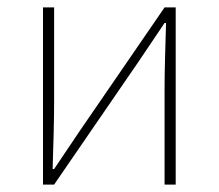

<svg xmlns="http://www.w3.org/2000/svg" viewBox="-20 -498 590 518"><path d="M96 0H126L354 -332C374 -362 404 -406 424 -436H428C426 -372 424 -307 424 -254V0H454V-478H424L196 -146C176 -116 146 -72 126 -42H122C124 -106 126 -171 126 -224V-478H96Z"/></svg>

Font: Source Sans Pro ExtraLight
Style: Regular
Weight: 200
Designer: Paul D. Hunt
Foundry: Adobe Systems Incorporated
Version: Version 3.006;hotconv 1.0.111;makeotfexe 2.5.65597